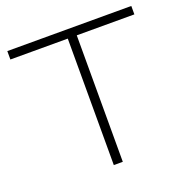

<svg xmlns="http://www.w3.org/2000/svg" viewBox="-126 -824 921 943"><g transform="rotate(-20 334.5 -352.5)"><path d="M311 0V-661H11V-705H659V-661H358V0Z"/></g></svg>

Font: Nunito Sans 10pt SemiExpanded ExtraLight
Style: Regular
Weight: 250
Width: 6
Designer: Vernon Adams
Foundry: Vernon Adams
Version: Version 3.101;gftools[0.9.27]